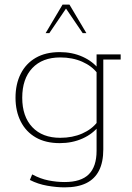

<svg xmlns="http://www.w3.org/2000/svg" viewBox="-20 -628 570 829"><path d="M259 181Q225 181 184.5 174Q144 167 109 149L119 125Q154 144 189.5 151Q225 158 259 158Q330 158 363.5 124.5Q397 91 397 23V-77L408 -85Q381 -50 336.5 -30Q292 -10 238 -10Q177 -10 134.5 -34.5Q92 -59 69.5 -103.5Q47 -148 47 -206Q47 -265 69.5 -309.5Q92 -354 134.5 -378.5Q177 -403 238 -403Q292 -403 336.5 -383Q381 -363 408 -328L397 -332V-393H501V-371H426V17Q426 72 407.5 108.5Q389 145 352 163Q315 181 259 181ZM240 -33Q293 -33 335 -51.5Q377 -70 401 -102L397 -84V-325L401 -311Q377 -343 335 -361.5Q293 -380 240 -380Q163 -380 119.5 -334Q76 -288 76 -206Q76 -125 119.5 -79Q163 -33 240 -33ZM177 -485 250 -608H280L353 -485H337L265 -591L193 -485Z"/></svg>

Font: Rokkitt Thin
Style: Regular
Weight: 250
Version: Version 3.103